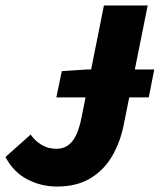

<svg xmlns="http://www.w3.org/2000/svg" viewBox="-26 -670 584 702"><path d="M180 -314 200 -410 292 -416H538L518 -314ZM182 12Q124 12 73.5 -14.5Q23 -41 -6 -96L86 -178Q101 -156 125 -141Q149 -126 180 -126Q216 -126 238 -153Q260 -180 272 -240L354 -650H514L426 -212Q414 -152 385 -101Q356 -50 306 -19Q256 12 182 12Z"/></svg>

Font: Source Sans 3 ExtraLight Black
Style: Italic
Weight: 900
Italic angle: -11°
Version: Version 3.052;hotconv 1.1.0;makeotfexe 2.6.0